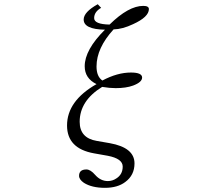

<svg xmlns="http://www.w3.org/2000/svg" viewBox="-20 -797 1040 913"><path d="M444.8 -776.9 460.9 -759.8Q427.7 -740.7 427.7 -710.9Q427.7 -681.6 501 -680.2Q591.3 -769 661.1 -769Q688 -769 688 -753.9Q688 -716.3 612.8 -682.1Q562.5 -658.2 520 -657.2Q439 -568.4 439 -481Q439 -433.1 466.8 -414.1Q538.1 -452.1 602.5 -452.1Q655.8 -452.1 655.8 -428.2Q655.8 -406.2 612.8 -390.1Q579.6 -377.9 529.8 -377.9Q501.5 -377.9 465.8 -383.8Q358.9 -317.9 358.9 -217.8Q358.9 -140.6 439.9 -127L502 -116.2Q619.6 -95.2 619.6 -20Q619.6 36.1 575.7 68.4Q539.1 96.2 479 96.2Q416.5 96.2 378.9 72.3Q356 56.6 356 39.1Q356 8.8 391.1 8.8Q410.2 8.8 432.6 34.7Q458.5 64 492.7 64Q514.6 64 532.7 51.8Q563.5 32.7 563.5 -4.9Q563.5 -42.5 492.7 -56.2L426.8 -67.9Q298.8 -90.8 298.8 -200.2Q298.8 -317.4 439 -397Q382.8 -424.3 382.8 -481.9Q382.8 -560.1 479 -655.8Q377.9 -657.7 377.9 -704.1Q377.9 -739.7 444.8 -776.9Z"/></svg>

Font: I.Ming
Style: Regular
Weight: 400
Designer: Ichiten Fonts Project
Version: Version 6.11; Dec 27, 2019